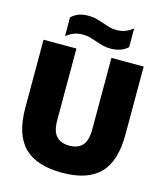

<svg xmlns="http://www.w3.org/2000/svg" viewBox="-137 -1053 995 1164"><g transform="rotate(15 361.0 -470.5)"><path d="M363 10Q201.5 10 124 -68Q46.5 -146 46.5 -313.5V-740H253V-292Q253 -219.5 281.8 -189.8Q310.5 -160 363 -160Q415.5 -160 444 -189.8Q472.5 -219.5 472.5 -292V-740H675V-313.5Q675 -146 598.8 -68Q522.5 10 363 10ZM451.5 -793Q423.5 -793 399.8 -799.5Q376 -806 354 -814Q333.5 -821 313.5 -826.5Q293.5 -832 271.5 -832Q239 -832 215 -822.8Q191 -813.5 166.5 -795.5V-912.5Q188 -932.5 213.2 -941.8Q238.5 -951 274.5 -951Q302.5 -951 326.2 -944.2Q350 -937.5 372.5 -930Q392.5 -922.5 412.8 -916.8Q433 -911 454.5 -911Q487 -911 511 -920.2Q535 -929.5 559.5 -947.5V-831Q519.5 -793 451.5 -793Z"/></g></svg>

Font: Encode Sans SmCnd Black
Style: Regular
Weight: 900
Width: 4
Designer: Multiple Designers
Foundry: Impallari Type
Version: Version 3.002; ttfautohint (v1.8.3) -l 8 -r 50 -G 200 -x 14 